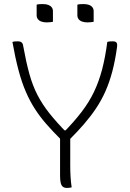

<svg xmlns="http://www.w3.org/2000/svg" viewBox="-20 -913 640 943"><path d="M332 7Q329 8 325.5 8.5Q322 9 318 9.5Q314 10 309 10Q296 10 288.5 4Q281 -2 278 -15.5Q275 -29 275 -50Q275 -104 275 -157.5Q275 -211 275 -265H325Q325 -238 325 -210.5Q325 -183 325 -155Q325 -127 325 -100Q325 -72 326.5 -45.5Q328 -19 332 7ZM41 -707Q47 -709 53.5 -709.5Q60 -710 67 -710Q75 -710 80.5 -708Q86 -706 89.5 -701Q93 -696 94 -687Q108 -609 124 -551Q140 -493 164 -446.5Q188 -400 223.5 -355.5Q259 -311 310 -259L271 -273H329L288 -258Q343 -314 380.5 -363Q418 -412 442 -462.5Q466 -513 481.5 -572Q497 -631 507 -707Q513 -709 519.5 -709.5Q526 -710 534 -710Q549 -710 553 -702.5Q557 -695 555 -683Q546 -617 532 -563.5Q518 -510 498 -465Q478 -420 451.5 -380.5Q425 -341 393 -304Q361 -267 322 -228Q309 -228 300 -228Q291 -228 286 -228.5Q281 -229 278.5 -230Q276 -231 275 -232Q237 -270 206.5 -305Q176 -340 151.5 -378Q127 -416 107 -462Q87 -508 71 -568Q55 -628 41 -707ZM160 -890Q166 -892 173.5 -892.5Q181 -893 190 -893Q206 -893 217 -889Q228 -885 234 -877Q240 -869 240 -858V-806Q234 -805 226.5 -804Q219 -803 210 -803Q195 -803 183.5 -807Q172 -811 166 -819Q160 -827 160 -838ZM360 -890Q366 -892 373.5 -892.5Q381 -893 390 -893Q406 -893 417 -889Q428 -885 434 -877Q440 -869 440 -858V-806Q434 -805 426.5 -804Q419 -803 410 -803Q395 -803 383.5 -807Q372 -811 366 -819Q360 -827 360 -838Z"/></svg>

Font: Recursive Monospace Casual Light
Style: Regular
Weight: 300
Version: Version 1.047